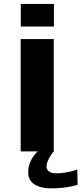

<svg xmlns="http://www.w3.org/2000/svg" viewBox="-20 -790 425 1002"><path d="M88.5 -769.5V-651.5H261.5V-769.5ZM88 0H260.5V-586H88ZM246.5 193Q276.5 193 305 190Q333.5 187 355 182.2Q376.5 177.5 385 174.5L383.5 95Q374 98.5 355.5 103.2Q337 108 315.5 111.2Q294 114.5 275 114.5Q247 114.5 234.8 104.2Q222.5 94 222.5 79Q222.5 66.5 229 50.8Q235.5 35 245 20.5Q254.5 6 260.5 0H177Q167 8 155.2 24.5Q143.5 41 135.2 62.2Q127 83.5 127 108.5Q127 140 143.8 158.5Q160.5 177 187.5 185Q214.5 193 246.5 193Z"/></svg>

Font: Anybody ExtraExpanded SemiBold
Style: Regular
Weight: 600
Width: 8
Version: Version 1.113;gftools[0.9.25]